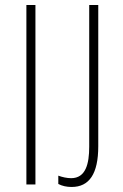

<svg xmlns="http://www.w3.org/2000/svg" viewBox="-20 -734 491 764"><path d="M85 0H121V-714H85ZM265 10C335 10 371 -42 371 -152V-714H335V-150C335 -82 321 -25 263 -25C247 -25 228 -29 212 -35V-2C227 6 245 10 265 10Z"/></svg>

Font: Kathrein 37 Thin Condensed
Style: Regular
Weight: 250
Width: 3
Designer: Lazydogs Typefoundry, based on Open Sans by Ascender Corporation
Foundry: Lazydogs Typefoundry
Version: Version 1.003;PS 001.003;hotconv 1.0.88;makeotf.lib2.5.64775